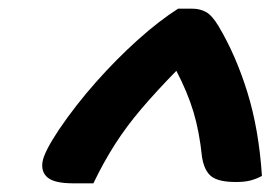

<svg xmlns="http://www.w3.org/2000/svg" viewBox="-20 -780 640 442"><path d="M390 -760H423Q440 -760 454 -752.5Q468 -745 483 -720Q523 -653 549.5 -567.5Q576 -482 583 -375Q570 -368 556.5 -364.5Q543 -361 523 -361Q483 -361 466.5 -374Q450 -387 445 -419Q439 -477 425.5 -522Q412 -567 386 -617Q340 -570 305.5 -529.5Q271 -489 244.5 -447.5Q218 -406 195 -358H148Q106 -358 90 -371Q74 -384 78 -408Q82 -431 116 -482Q154 -538 201 -591Q248 -644 297 -688Q346 -732 390 -760Z"/></svg>

Font: Recursive Mn Csl St
Style: Bold Italic
Weight: 700
Italic angle: -15°
Monospace: yes
Version: Version 1.079;hotconv 1.0.112;makeotfexe 2.5.65598; ttfautoh